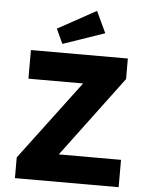

<svg xmlns="http://www.w3.org/2000/svg" viewBox="-61 -993 806 1042"><g transform="rotate(5 341.5 -471.5)"><path d="M60 0V-113L384 -544H86V-700H614V-588L286 -149H625V0ZM253 -748 216 -828 425 -943 480 -826Z"/></g></svg>

Font: Lexend
Style: Bold
Weight: 700
Designer: Bonnie Shaver-Troup, Thomas Jockin
Foundry: Lexend
Version: Version 1.007; ttfautohint (v1.8.3)